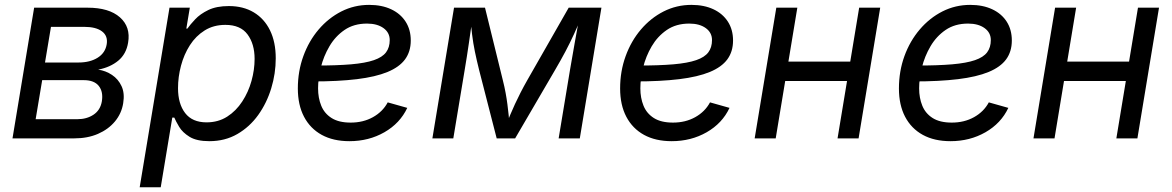

<svg xmlns="http://www.w3.org/2000/svg" viewBox="-20 -578 4894 802"><path d="M32.2 0 122.6 -545.9H345.7Q435.5 -545.9 481 -505.6Q526.4 -465.3 515.1 -399.9Q507.3 -352.1 473.9 -324.5Q440.4 -296.9 390.1 -287.1Q421.4 -282.7 447.8 -265.1Q474.1 -247.6 487.8 -218Q501.5 -188.5 494.6 -147Q487.8 -104 460.2 -70.8Q432.6 -37.6 389.2 -18.8Q345.7 0 290 0ZM128.9 -80.1H303.2Q342.3 -80.1 370.6 -98.9Q398.9 -117.7 405.3 -153.8Q412.1 -194.3 392.8 -218.8Q373.5 -243.2 330.1 -243.2H156.2ZM168 -316.9H308.1Q356 -316.9 387.9 -336.9Q419.9 -356.9 425.8 -393.6Q431.2 -428.2 406 -447Q380.9 -465.8 332.5 -465.8H192.9Z M563.5 204.1 688 -545.9H772.9L758.3 -458.5H762.7Q774.4 -475.1 795.2 -497.3Q815.9 -519.5 850.1 -536.1Q884.3 -552.7 936 -552.7Q996.1 -552.7 1040 -526.4Q1084 -500 1107.9 -451.2Q1131.8 -402.3 1131.8 -334.5Q1131.8 -271 1113 -209.2Q1094.2 -147.5 1058.6 -97.7Q1022.9 -47.9 971.4 -18.1Q919.9 11.7 854.5 11.7Q801.3 11.7 771.7 -6.6Q742.2 -24.9 728.3 -48.3Q714.4 -71.8 708 -86.9H699.7L651.4 204.1ZM842.8 -66.9Q891.6 -66.9 929 -90.8Q966.3 -114.7 991.9 -154.1Q1017.6 -193.4 1030.5 -240Q1043.5 -286.6 1043.5 -332Q1043.5 -394.5 1013.9 -434.3Q984.4 -474.1 921.4 -474.1Q872.1 -474.1 835 -450.9Q797.9 -427.7 773.2 -389.2Q748.5 -350.6 736.1 -303.7Q723.6 -256.8 723.6 -209.5Q723.6 -144.5 753.4 -105.7Q783.2 -66.9 842.8 -66.9Z M1439.5 11.7Q1372.1 11.7 1324 -14.6Q1275.9 -41 1250 -90.3Q1224.1 -139.6 1224.1 -208.5Q1224.1 -280.3 1247.1 -343.5Q1270 -406.7 1311 -454.8Q1352.1 -502.9 1406 -530.3Q1460 -557.6 1522 -557.6Q1574.7 -557.6 1613.8 -539.3Q1652.8 -521 1674.3 -487.5Q1695.8 -454.1 1695.8 -408.7Q1695.8 -362.8 1672.1 -330.3Q1648.4 -297.9 1598.6 -277.3Q1548.8 -256.8 1470.9 -247.3Q1393.1 -237.8 1285.2 -237.8L1296.9 -304.2Q1386.2 -304.2 1446.3 -309.3Q1506.3 -314.5 1541.7 -326.7Q1577.1 -338.9 1592.5 -359.4Q1607.9 -379.9 1607.9 -410.6Q1607.9 -441.9 1581.8 -460.7Q1555.7 -479.5 1513.2 -479.5Q1458 -479.5 1419.2 -452.9Q1380.4 -426.3 1356 -384.5Q1331.5 -342.8 1320.1 -296.1Q1308.6 -249.5 1308.6 -209Q1308.6 -168.9 1321.8 -136.5Q1335 -104 1365 -85Q1395 -65.9 1444.8 -65.9Q1497.1 -65.9 1537.8 -88.6Q1578.6 -111.3 1599.6 -150.4L1681.2 -127.4Q1650.9 -63 1585.7 -25.6Q1520.5 11.7 1439.5 11.7Z M1786.1 0 1876.5 -545.9H2005.9L2080.1 -244.1Q2087.4 -215.3 2092 -189.9Q2096.7 -164.6 2099.6 -141.6Q2102.5 -118.7 2104.7 -97.4Q2106.9 -76.2 2108.4 -55.7H2093.8Q2102.5 -77.6 2111.6 -99.1Q2120.6 -120.6 2131.1 -143.3Q2141.6 -166 2154.3 -190.9Q2167 -215.8 2183.1 -244.1L2355.5 -545.9H2492.2L2401.9 0H2313.5L2360.8 -285.2Q2365.2 -311.5 2370.4 -340.3Q2375.5 -369.1 2380.6 -398.7Q2385.7 -428.2 2391.1 -457Q2396.5 -485.8 2401.4 -512.2H2411.1Q2393.1 -469.2 2377 -434.1Q2360.8 -398.9 2342.3 -363.8Q2323.7 -328.6 2298.3 -285.2L2131.8 0H2054.7L1981.4 -285.2Q1970.7 -328.1 1963.6 -362.8Q1956.5 -397.5 1952.1 -432.9Q1947.8 -468.3 1943.4 -512.2H1955.1Q1950.7 -483.4 1946.8 -455.1Q1942.9 -426.8 1938.7 -398.7Q1934.6 -370.6 1930.2 -342.3Q1925.8 -314 1920.9 -285.2L1873.5 0Z M2785.6 11.7Q2718.3 11.7 2670.2 -14.6Q2622.1 -41 2596.2 -90.3Q2570.3 -139.6 2570.3 -208.5Q2570.3 -280.3 2593.3 -343.5Q2616.2 -406.7 2657.2 -454.8Q2698.2 -502.9 2752.2 -530.3Q2806.2 -557.6 2868.2 -557.6Q2920.9 -557.6 2960 -539.3Q2999 -521 3020.5 -487.5Q3042 -454.1 3042 -408.7Q3042 -362.8 3018.3 -330.3Q2994.6 -297.9 2944.8 -277.3Q2895 -256.8 2817.1 -247.3Q2739.3 -237.8 2631.3 -237.8L2643.1 -304.2Q2732.4 -304.2 2792.5 -309.3Q2852.5 -314.5 2887.9 -326.7Q2923.3 -338.9 2938.7 -359.4Q2954.1 -379.9 2954.1 -410.6Q2954.1 -441.9 2928 -460.7Q2901.9 -479.5 2859.4 -479.5Q2804.2 -479.5 2765.4 -452.9Q2726.6 -426.3 2702.1 -384.5Q2677.7 -342.8 2666.3 -296.1Q2654.8 -249.5 2654.8 -209Q2654.8 -168.9 2668 -136.5Q2681.2 -104 2711.2 -85Q2741.2 -65.9 2791 -65.9Q2843.3 -65.9 2884 -88.6Q2924.8 -111.3 2945.8 -150.4L3027.3 -127.4Q2997.1 -63 2931.9 -25.6Q2866.7 11.7 2785.6 11.7Z M3551.8 -320.8 3538.1 -239.7H3238.8L3252.4 -320.8ZM3310.5 -545.9 3220.2 0H3132.3L3222.7 -545.9ZM3656.7 -545.9 3566.4 0H3478.5L3568.8 -545.9Z M3950.2 11.7Q3882.8 11.7 3834.7 -14.6Q3786.6 -41 3760.7 -90.3Q3734.9 -139.6 3734.9 -208.5Q3734.9 -280.3 3757.8 -343.5Q3780.8 -406.7 3821.8 -454.8Q3862.8 -502.9 3916.7 -530.3Q3970.7 -557.6 4032.7 -557.6Q4085.4 -557.6 4124.5 -539.3Q4163.6 -521 4185.1 -487.5Q4206.5 -454.1 4206.5 -408.7Q4206.5 -362.8 4182.9 -330.3Q4159.2 -297.9 4109.4 -277.3Q4059.6 -256.8 3981.7 -247.3Q3903.8 -237.8 3795.9 -237.8L3807.6 -304.2Q3897 -304.2 3957 -309.3Q4017.1 -314.5 4052.5 -326.7Q4087.9 -338.9 4103.3 -359.4Q4118.7 -379.9 4118.7 -410.6Q4118.7 -441.9 4092.5 -460.7Q4066.4 -479.5 4023.9 -479.5Q3968.8 -479.5 3929.9 -452.9Q3891.1 -426.3 3866.7 -384.5Q3842.3 -342.8 3830.8 -296.1Q3819.3 -249.5 3819.3 -209Q3819.3 -168.9 3832.5 -136.5Q3845.7 -104 3875.7 -85Q3905.8 -65.9 3955.6 -65.9Q4007.8 -65.9 4048.6 -88.6Q4089.4 -111.3 4110.4 -150.4L4191.9 -127.4Q4161.6 -63 4096.4 -25.6Q4031.2 11.7 3950.2 11.7Z M4716.3 -320.8 4702.6 -239.7H4403.3L4417 -320.8ZM4475.1 -545.9 4384.8 0H4296.9L4387.2 -545.9ZM4821.3 -545.9 4731 0H4643.1L4733.4 -545.9Z"/></svg>

Font: Adwaita Sans
Style: Italic
Weight: 400
Italic angle: -9.39999°
Designer: Rasmus Andersson
Foundry: rsms
Version: Version 4.001;git-9221beed3